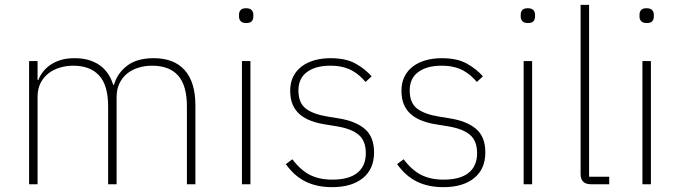

<svg xmlns="http://www.w3.org/2000/svg" viewBox="-20 -760 2805 792"><path d="M100 0V-508H135V-430H138Q145 -448 157.5 -464Q170 -480 188 -492.5Q206 -505 230.5 -512.5Q255 -520 288 -520Q348 -520 389 -492.5Q430 -465 447 -410H450Q464 -458 504.5 -489Q545 -520 614 -520Q698 -520 742 -470.5Q786 -421 786 -326V0H751V-321Q751 -407 715 -448Q679 -489 607 -489Q578 -489 551.5 -481Q525 -473 505 -457Q485 -441 473 -416.5Q461 -392 461 -360V0H426V-321Q426 -408 389 -448.5Q352 -489 282 -489Q253 -489 226.5 -481Q200 -473 179.5 -457Q159 -441 147 -417Q135 -393 135 -361V0Z M996 -665Q980 -665 973 -672.5Q966 -680 966 -691V-700Q966 -711 972.5 -718.5Q979 -726 995 -726Q1011 -726 1018 -718.5Q1025 -711 1025 -700V-691Q1025 -680 1018.5 -672.5Q1012 -665 996 -665ZM978 -508H1013V0H978Z M1350 12Q1287 12 1240.5 -11Q1194 -34 1159 -83L1186 -103Q1220 -58 1258.5 -38.5Q1297 -19 1351 -19Q1419 -19 1454 -47Q1489 -75 1489 -128Q1489 -179 1459.5 -204Q1430 -229 1369 -239L1326 -246Q1292 -251 1264.5 -261Q1237 -271 1217.5 -287.5Q1198 -304 1187.5 -328Q1177 -352 1177 -386Q1177 -419 1189.5 -444Q1202 -469 1224.5 -486Q1247 -503 1277.5 -511.5Q1308 -520 1343 -520Q1407 -520 1447 -497.5Q1487 -475 1513 -445L1488 -422Q1477 -435 1463.5 -447Q1450 -459 1433 -468.5Q1416 -478 1393.5 -483.5Q1371 -489 1342 -489Q1282 -489 1246.5 -463Q1211 -437 1211 -387Q1211 -336 1241 -312.5Q1271 -289 1332 -279L1375 -272Q1446 -261 1484.5 -228.5Q1523 -196 1523 -131Q1523 -63 1477 -25.5Q1431 12 1350 12Z M1809 12Q1746 12 1699.5 -11Q1653 -34 1618 -83L1645 -103Q1679 -58 1717.5 -38.5Q1756 -19 1810 -19Q1878 -19 1913 -47Q1948 -75 1948 -128Q1948 -179 1918.5 -204Q1889 -229 1828 -239L1785 -246Q1751 -251 1723.5 -261Q1696 -271 1676.5 -287.5Q1657 -304 1646.5 -328Q1636 -352 1636 -386Q1636 -419 1648.5 -444Q1661 -469 1683.5 -486Q1706 -503 1736.5 -511.5Q1767 -520 1802 -520Q1866 -520 1906 -497.5Q1946 -475 1972 -445L1947 -422Q1936 -435 1922.5 -447Q1909 -459 1892 -468.5Q1875 -478 1852.5 -483.5Q1830 -489 1801 -489Q1741 -489 1705.5 -463Q1670 -437 1670 -387Q1670 -336 1700 -312.5Q1730 -289 1791 -279L1834 -272Q1905 -261 1943.5 -228.5Q1982 -196 1982 -131Q1982 -63 1936 -25.5Q1890 12 1809 12Z M2158 -665Q2142 -665 2135 -672.5Q2128 -680 2128 -691V-700Q2128 -711 2134.5 -718.5Q2141 -726 2157 -726Q2173 -726 2180 -718.5Q2187 -711 2187 -700V-691Q2187 -680 2180.5 -672.5Q2174 -665 2158 -665ZM2140 -508H2175V0H2140Z M2418 0Q2375 0 2375 -42V-740H2410V-31H2493V0Z M2648 -665Q2632 -665 2625 -672.5Q2618 -680 2618 -691V-700Q2618 -711 2624.5 -718.5Q2631 -726 2647 -726Q2663 -726 2670 -718.5Q2677 -711 2677 -700V-691Q2677 -680 2670.5 -672.5Q2664 -665 2648 -665ZM2630 -508H2665V0H2630Z"/></svg>

Font: IBM Plex Sans ExtLt
Style: Regular
Weight: 200
Designer: Mike Abbink, Paul van der Laan, Pieter van Rosmalen
Foundry: Bold Monday
Version: Version 3.005